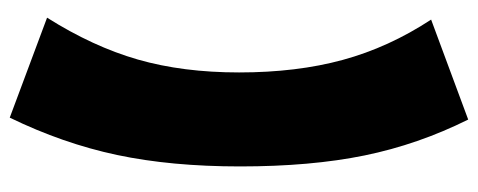

<svg xmlns="http://www.w3.org/2000/svg" viewBox="-312 -440 976 392"><g transform="rotate(90 176.0 -244.0)"><path d="M16.1 147.9Q75.2 54.2 101.6 -37.6Q127.9 -129.4 127.9 -244.1Q127.9 -361.8 102.3 -455.8Q76.7 -549.8 20 -636.2L224.1 -711.9Q274.9 -609.9 297.4 -500.2Q319.8 -390.6 319.8 -246.1Q319.8 -105.5 296.4 5.1Q272.9 115.7 220.2 224.1Z"/></g></svg>

Font: Apfel Grotezk Satt
Style: Regular
Weight: 900
Designer: Luigi Gorlero
Foundry: © 2023, Luigi Gorlero & Collletttivo
Version: Version 2.000;Glyphs 3.2 (3217)